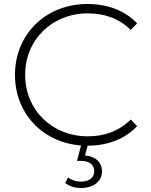

<svg xmlns="http://www.w3.org/2000/svg" viewBox="-20 -725 756 962"><path d="M420 -42C502 -42 575 -67 635 -126C635 -126 667 -93 667 -93C606 -28 518 5 419 5C419 5 406 54 406 54C459 58 491 89 491 134C491 185 447 217 386 217C356 217 330 210 307 192C307 192 321 164 321 164C339 178 362 185 386 185C426 185 452 166 452 132C452 102 429 81 386 81C386 81 366 81 366 81C366 81 386 4 386 4C194 -11 55 -156 55 -350C55 -554 210 -705 418 -705C517 -705 606 -673 667 -608C667 -608 635 -575 635 -575C575 -634 502 -658 420 -658C241 -658 106 -526 106 -350C106 -174 241 -42 420 -42Z"/></svg>

Font: TamingNoise
Style: Regular
Weight: 500
Designer: Julieta Ulanovsky
Foundry: Julieta Ulanovsky
Version: ""